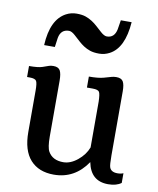

<svg xmlns="http://www.w3.org/2000/svg" viewBox="-87 -846 760 924"><g transform="rotate(10 293.0 -384.0)"><path d="M31.2 0ZM401.9 -80.1Q340.8 9.8 238.8 9.8Q165 9.8 124 -35.6Q83 -81.1 83 -171.4V-374Q83 -409.2 76.9 -419.9Q70.8 -430.7 43.9 -430.7H31.2V-484.4Q76.2 -484.4 96.4 -491.5Q116.7 -498.5 125.5 -501.7Q134.3 -504.9 147 -504.9Q171.9 -504.9 180.2 -489.5Q188.5 -474.1 188.5 -440.4V-168Q188.5 -114.3 199.7 -94.7Q221.2 -57.1 273.4 -57.1Q308.6 -57.1 342.8 -85Q377 -112.8 391.1 -149.9V-374Q390.1 -410.2 384.3 -420.4Q378.4 -430.7 351.6 -430.7H323.7V-484.4Q370.1 -484.4 395.3 -491.5Q420.4 -498.5 431.2 -501.7Q441.9 -504.9 454.6 -504.9Q479.5 -504.9 488 -490.2Q496.6 -475.6 496.6 -442.4V-129.9Q496.6 -82.5 501 -71.3Q508.8 -49.8 540 -49.8Q556.6 -49.8 568.4 -55.2V-7.8Q544.9 9.8 504.4 9.8Q419.4 9.8 401.9 -80.1ZM403.3 -614.3Q379.4 -601.6 352.5 -601.6Q325.7 -601.6 308.1 -607.7Q290.5 -613.8 276.4 -623Q262.2 -632.3 250.5 -643.1Q238.8 -653.8 221.7 -669.2Q204.6 -684.6 191.9 -684.6Q151.9 -684.6 144 -641.6L137.7 -596.2H85.4Q91.8 -722.2 162.6 -759.8Q186.5 -772.5 213.6 -772.5Q240.7 -772.5 258.1 -766.4Q275.4 -760.3 289.8 -751Q304.2 -741.7 315.9 -731Q327.6 -720.2 345 -704.8Q362.3 -689.5 375 -689.5Q412.1 -689.5 420.9 -732.4L428.2 -777.8H481Q471.7 -650.4 403.3 -614.3Z"/></g></svg>

Font: Arbutus Slab
Style: Regular
Weight: 400
Designer: Karolina Lach
Foundry: Karolina Lach
Version: Version 1.001; ttfautohint (v0.92) -l 10 -r 16 -G 200 -x 7 -